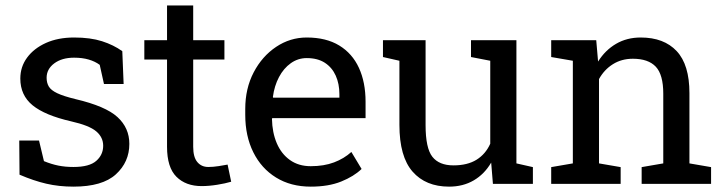

<svg xmlns="http://www.w3.org/2000/svg" viewBox="-20 -676 2666 706"><path d="M250 10.3Q196.8 10.3 150.4 -0.5Q104 -11.2 51.8 -33.7L50.8 -159.2H123.5L141.6 -83.5Q168.9 -72.3 194.6 -67.1Q220.2 -62 250 -62Q308.6 -62 334 -84.5Q359.4 -106.9 359.4 -140.1Q359.4 -171.4 333.7 -193.1Q308.1 -214.8 240.7 -230Q145 -252 99.9 -288.8Q54.7 -325.7 54.7 -387.2Q54.7 -430.2 79.6 -464.1Q104.5 -498 148.9 -518.1Q193.4 -538.1 252.4 -538.1Q312.5 -538.1 355.2 -524.4Q397.9 -510.7 429.7 -487.8L434.6 -367.2H362.3L346.7 -437.5Q329.6 -450.2 306.2 -457Q282.7 -463.9 252.4 -463.9Q207.5 -463.9 179.4 -442.9Q151.4 -421.9 151.4 -390.1Q151.4 -371.6 159.4 -357.9Q167.5 -344.2 190.4 -333.3Q213.4 -322.3 257.8 -311.5Q368.2 -285.6 411.9 -245.6Q455.6 -205.6 455.6 -147Q455.6 -80.1 406 -34.9Q356.4 10.3 250 10.3Z M721.7 8.3Q663.1 8.3 628.7 -26.1Q594.2 -60.5 594.2 -136.2V-457H510.7V-528.3H594.2V-655.8H690.4V-528.3H805.2V-457H690.4V-136.2Q690.4 -98.1 705.6 -80.1Q720.7 -62 746.1 -62Q763.2 -62 784.2 -65.2Q805.2 -68.4 816.9 -70.8L830.1 -7.8Q809.1 -1.5 778.6 3.4Q748 8.3 721.7 8.3Z M1122.6 10.3Q1049.3 10.3 995.1 -23.2Q940.9 -56.6 911.4 -116.2Q881.8 -175.8 881.8 -253.9V-275.4Q881.8 -350.6 912.8 -409.9Q943.8 -469.2 995.4 -503.7Q1046.9 -538.1 1107.9 -538.1Q1179.2 -538.1 1227.3 -508.8Q1275.4 -479.5 1299.8 -426.5Q1324.2 -373.5 1324.2 -301.8V-241.7H981.4L980 -239.3Q981 -188.5 997.8 -149.2Q1014.6 -109.9 1046.4 -87.4Q1078.1 -64.9 1122.6 -64.9Q1171.4 -64.9 1208.3 -78.9Q1245.1 -92.8 1272 -117.2L1309.6 -54.7Q1281.2 -27.3 1234.6 -8.5Q1188 10.3 1122.6 10.3ZM984.4 -316.9H1228V-329.6Q1228 -367.7 1214.6 -397.7Q1201.2 -427.7 1174.6 -445.1Q1147.9 -462.4 1107.9 -462.4Q1075.7 -462.4 1049.3 -443.6Q1022.9 -424.8 1005.9 -392.6Q988.8 -360.4 983.4 -319.3Z M1631.3 10.3Q1545.4 10.3 1497.1 -44.9Q1448.7 -100.1 1448.7 -216.8V-452.6L1388.2 -466.3V-528.3H1448.7H1544.9V-215.8Q1544.9 -131.3 1569.8 -99.6Q1594.7 -67.9 1647.5 -67.9Q1698.7 -67.9 1732.2 -88.6Q1765.6 -109.4 1782.7 -147.5V-452.6L1711.9 -466.3V-528.3H1782.7H1878.9V-75.2L1939.5 -61.5V0H1792.5L1786.1 -78.1Q1761.2 -35.6 1721.9 -12.7Q1682.6 10.3 1631.3 10.3Z M2006.8 0V-61.5L2086.4 -75.2V-452.6L2006.8 -466.3V-528.3H2172.4L2179.2 -449.7Q2205.6 -491.7 2245.4 -514.9Q2285.2 -538.1 2335.9 -538.1Q2421.4 -538.1 2468.3 -488Q2515.1 -438 2515.1 -333.5V-75.2L2594.7 -61.5V0H2339.4V-61.5L2418.9 -75.2V-331.5Q2418.9 -401.4 2391.4 -430.7Q2363.8 -460 2307.1 -460Q2265.6 -460 2233.6 -439.9Q2201.7 -419.9 2182.6 -385.3V-75.2L2262.2 -61.5V0Z"/></svg>

Font: Roboto Slab LO
Style: Regular
Weight: 400
Designer: Google
Version: Version 2.000